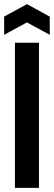

<svg xmlns="http://www.w3.org/2000/svg" viewBox="-34 -766 260 926"><path d="M38 140V-560H154V140ZM-14 -598V-686L96 -746L206 -686V-598L96 -658Z"/></svg>

Font: Tektur Condensed Medium
Style: Regular
Weight: 500
Width: 3
Designer: Adam Jagosz
Foundry: Adam Jagosz
Version: Version 1.005;gftools[0.9.30]